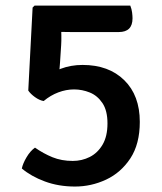

<svg xmlns="http://www.w3.org/2000/svg" viewBox="-20 -653 580 686"><path d="M194.5 -430Q193.5 -409.5 190 -388.5Q186.5 -367.5 180.5 -348.5Q159 -341 134.2 -336.5Q109.5 -332 81 -329.5L96.5 -626L194.5 -610Q197 -596 198 -572.8Q199 -549.5 199.2 -527Q199.5 -504.5 198.5 -491.5ZM58 -51Q61.5 -68.5 74.8 -91Q88 -113.5 105 -125.5Q135 -104.5 167.5 -91.2Q200 -78 240 -78Q272.5 -78 300.8 -92.2Q329 -106.5 346.5 -136.2Q364 -166 364 -212Q364 -258 346 -284.8Q328 -311.5 300.8 -322.5Q273.5 -333.5 244.5 -333.5Q216.5 -333.5 188.5 -323Q160.5 -312.5 136 -292Q121 -294.5 105 -306Q89 -317.5 81 -329.5Q101 -351 130.2 -372Q159.5 -393 196.2 -407Q233 -421 275 -421Q368.5 -421 424 -366.5Q479.5 -312 479.5 -217.5Q479.5 -138.5 445.8 -87.2Q412 -36 359 -11.2Q306 13.5 248 13.5Q189 13.5 140 -4.8Q91 -23 58 -51ZM445.5 -633Q450.5 -620.5 452 -608.2Q453.5 -596 453.5 -587.5Q453.5 -538.5 404.5 -538.5H233Q207.5 -538.5 181.2 -539.2Q155 -540 133.2 -541.5Q111.5 -543 100 -544L96.5 -626L103.5 -633Z"/></svg>

Font: Signika Negative Light Medium
Style: Regular
Weight: 500
Version: Version 2.001